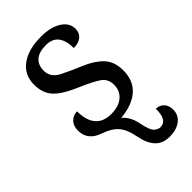

<svg xmlns="http://www.w3.org/2000/svg" viewBox="-240 -618 931 931"><g transform="rotate(-45 225.5 -152.5)"><path d="M107.9 -165Q107.9 -102.1 135.5 -70.1Q163.1 -38.1 215.8 -38.1Q268.1 -38.1 297.1 -63Q326.2 -87.9 326.2 -128.9Q326.2 -169.4 295.9 -190.4Q265.6 -211.4 190.2 -243.9Q114.7 -276.4 83.3 -311Q51.8 -345.7 51.8 -403.8Q51.8 -470.7 102.8 -507.8Q153.8 -544.9 240.2 -544.9Q306.6 -544.9 346.4 -519.3Q386.2 -493.7 386.2 -453.1Q386.2 -425.8 367.4 -409.4Q348.6 -393.1 314 -393.1Q314 -443.4 293.2 -471.2Q272.5 -499 228 -499Q180.7 -499 156.7 -478Q132.8 -457 132.8 -418.9Q132.8 -372.1 179.7 -348.4Q226.6 -324.7 282.7 -301.5Q338.9 -278.3 373 -243.2Q407.2 -208 407.2 -147Q407.2 -77.1 363 -37.6Q318.8 2 236.8 8.8Q272 38.1 282.5 93Q293 147.9 308.8 161.9Q324.7 175.8 340.8 175.8Q362.3 175.8 374.8 157.2Q387.2 138.7 387.2 96.2Q413.6 97.2 428.7 114.3Q443.8 131.3 443.8 158.2Q443.8 196.3 414.8 218.3Q385.7 240.2 339.8 240.2Q290.5 240.2 263.9 210.2Q237.3 180.2 227.3 125.7Q217.3 71.3 192.6 42.2Q168 13.2 116.5 -4.4Q64.9 -22 50.3 -62Q44.9 -76.7 44.9 -96.2Q44.9 -128.4 63.5 -146.7Q82 -165 107.9 -165Z"/></g></svg>

Font: Droid Serif
Style: Regular
Weight: 400
Designer: Monotype Design team
Foundry: Monotype Imaging Inc.
Version: Version 1.03